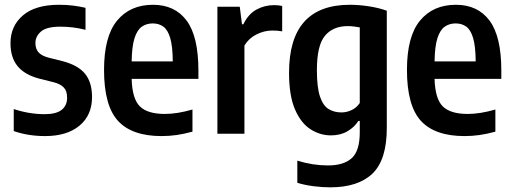

<svg xmlns="http://www.w3.org/2000/svg" viewBox="-20 -574 2198 824"><path d="M173.5 10Q101 10 39 -11.5V-106Q105.5 -84 171.5 -84Q221 -84 244.5 -102.5Q268 -121 268 -154.5Q268 -183.5 254 -198.2Q240 -213 212.5 -220.5L148.5 -236.5Q86 -253 55.5 -290Q25 -327 25 -389Q25 -462 78.2 -507.8Q131.5 -553.5 233.5 -553.5Q266 -553.5 293.8 -550Q321.5 -546.5 347 -540.5V-446Q295 -459.5 239 -459.5Q180 -459.5 156 -438.8Q132 -418 132 -389.5Q132 -364 145.5 -349.2Q159 -334.5 187 -327L250.5 -311Q316 -293.5 345.5 -256.8Q375 -220 375 -157.5Q375 -79.5 321.2 -34.8Q267.5 10 173.5 10Z M673.5 10Q546.5 10 486.5 -55.2Q426.5 -120.5 426.5 -274Q426.5 -417.5 482.5 -485.5Q538.5 -553.5 636.5 -553.5Q730.5 -553.5 781 -485.5Q831.5 -417.5 831.5 -271V-235.5H545Q547.5 -149.5 580.5 -117.2Q613.5 -85 687.5 -85Q714.5 -85 743.8 -89.8Q773 -94.5 806 -104V-9Q769.5 1 738 5.5Q706.5 10 673.5 10ZM635.5 -473.5Q609 -473.5 589 -459.8Q569 -446 557.5 -410.8Q546 -375.5 545 -310.5H721.5Q721 -375.5 710.5 -410.8Q700 -446 681 -459.8Q662 -473.5 635.5 -473.5Z M913 0V-545H1009L1018.5 -470H1024.5Q1045.5 -513.5 1080.5 -532.8Q1115.5 -552 1156.5 -552Q1166.5 -552 1175.5 -551Q1184.5 -550 1191 -548.5V-439.5Q1180.5 -441.5 1170.2 -442.2Q1160 -443 1149.5 -443Q1113.5 -443 1080.2 -426Q1047 -409 1029 -378.5V0Z M1397 230Q1364 230 1326 225.2Q1288 220.5 1256 210.5V115.5Q1322.5 136 1387.5 136Q1455 136 1489.5 104.8Q1524 73.5 1524 -6V-55H1518Q1501 -28 1471 -10.5Q1441 7 1400 7Q1354 7 1313 -19Q1272 -45 1246.2 -104Q1220.5 -163 1220.5 -262Q1220.5 -553.5 1481.5 -553.5Q1521 -553.5 1564 -546.8Q1607 -540 1640 -528V-25Q1640 112 1578.5 171Q1517 230 1397 230ZM1445.5 -91.5Q1468 -91.5 1489.5 -101.8Q1511 -112 1524 -132V-456.5Q1513.5 -458.5 1499.5 -460.2Q1485.5 -462 1472.5 -462Q1409.5 -462 1374.8 -420.8Q1340 -379.5 1340 -273Q1340 -199 1353.2 -159.8Q1366.5 -120.5 1390.2 -106Q1414 -91.5 1445.5 -91.5Z M1973.5 10Q1846.5 10 1786.5 -55.2Q1726.5 -120.5 1726.5 -274Q1726.5 -417.5 1782.5 -485.5Q1838.5 -553.5 1936.5 -553.5Q2030.5 -553.5 2081 -485.5Q2131.5 -417.5 2131.5 -271V-235.5H1845Q1847.5 -149.5 1880.5 -117.2Q1913.5 -85 1987.5 -85Q2014.5 -85 2043.8 -89.8Q2073 -94.5 2106 -104V-9Q2069.5 1 2038 5.5Q2006.5 10 1973.5 10ZM1935.5 -473.5Q1909 -473.5 1889 -459.8Q1869 -446 1857.5 -410.8Q1846 -375.5 1845 -310.5H2021.5Q2021 -375.5 2010.5 -410.8Q2000 -446 1981 -459.8Q1962 -473.5 1935.5 -473.5Z"/></svg>

Font: Encode Sans Condensed SemiBold
Style: Regular
Weight: 600
Width: 3
Designer: Multiple Designers
Foundry: Impallari Type
Version: Version 3.000; ttfautohint (v1.8.3) -l 8 -r 50 -G 200 -x 14 